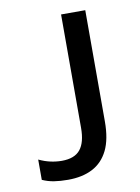

<svg xmlns="http://www.w3.org/2000/svg" viewBox="-71 -622 497 680"><g transform="rotate(-10 177.5 -281.5)"><path d="M119 9Q91 9 69 5.5Q47 2 27 -7V-80Q48 -70 68.5 -65.5Q89 -61 109 -61Q155 -61 175.5 -86.5Q196 -112 196 -164V-572H283V-172Q283 -108 263.5 -68.5Q244 -29 207.5 -10Q171 9 119 9Z"/></g></svg>

Font: ukorean15
Style: Book
Weight: 400
Designer: Jelle Bosma - Monotype Design Team
Foundry: Monotype Imaging Inc.
Version: Version 2.003